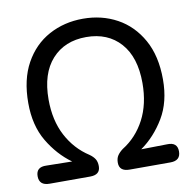

<svg xmlns="http://www.w3.org/2000/svg" viewBox="-80 -795 880 876"><g transform="rotate(-10 360.0 -357.5)"><path d="M80 0Q32 0 32 -43Q32 -86 80 -84L199 -82Q135 -128 91.5 -201.5Q48 -275 48 -379Q48 -488 89.5 -563Q131 -638 202 -676.5Q273 -715 360 -715Q447 -715 517.5 -676.5Q588 -638 630 -563Q672 -488 672 -379Q672 -275 628 -201.5Q584 -128 519 -82L639 -84Q687 -86 687 -43Q687 0 640 0H451Q403 0 403 -40Q403 -60 411.5 -73Q420 -86 436 -98Q502 -139 539.5 -210.5Q577 -282 577 -379Q577 -499 518.5 -564.5Q460 -630 360 -630Q260 -630 201 -564.5Q142 -499 142 -379Q142 -282 179.5 -211Q217 -140 282 -98Q299 -86 307 -73Q315 -60 315 -40Q315 0 268 0Z"/></g></svg>

Font: Zen Maru Gothic Medium
Style: Regular
Weight: 500
Designer: Yoshimichi Ohira
Foundry: Positype
Version: Version 1.001